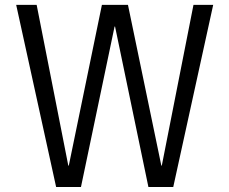

<svg xmlns="http://www.w3.org/2000/svg" viewBox="-20 -750 920 770"><path d="M127 -730.5 253.9 -85.9H255.9L388.7 -730.5H493.2L627 -85.9H628.9L755.9 -730.5H835L674.8 0H575.2L441.4 -643.6H439.5L304.7 0H205.1L44.9 -730.5Z"/></svg>

Font: Mgen+ 1c regular
Style: Regular
Weight: 400
Designer: [Source Han Sans]
Ryoko NISHIZUKA  (kana & ideographs); Paul D. Hunt (Latin, Greek & Cyrillic); Wenlong ZHANG  (bopomofo
Version: Version 1.059.20150602